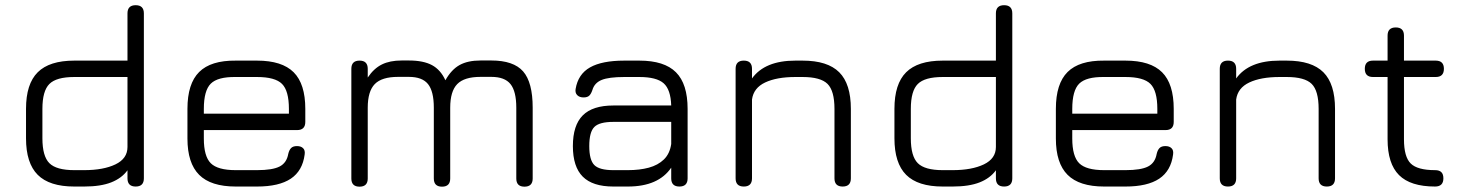

<svg xmlns="http://www.w3.org/2000/svg" viewBox="-20 -717 5618 738"><path d="M265.5 0Q170 0 125 -45Q80 -90 80 -185.5V-298.5Q80 -394.5 125 -439.2Q170 -484 265.5 -484H470V-665.5Q470 -697 501.5 -697Q533 -697 533 -665.5V-31.5Q533 0 501.5 0Q470 0 470 -31.5V-62.5Q448 -32 407.5 -16Q367 0 303.5 0ZM265.5 -63H303.5Q377.5 -63 423.8 -85.2Q470 -107.5 470 -152V-421H265.5Q196.5 -421 169.8 -394.2Q143 -367.5 143 -298.5V-185.5Q143 -116.5 169.8 -89.8Q196.5 -63 265.5 -63Z M763.5 -217V-184.5Q763.5 -116 790.2 -89.5Q817 -63 886 -63H968Q1027.5 -63 1054.8 -77Q1082 -91 1088 -125.5Q1091.5 -140.5 1099 -148Q1106.5 -155.5 1121.5 -155.5Q1137 -155.5 1145.2 -147.2Q1153.5 -139 1151 -123Q1143 -60.5 1097.8 -30.2Q1052.5 0 968 0H886Q790.5 0 745.5 -45Q700.5 -90 700.5 -184.5V-298.5Q700.5 -395.5 745.5 -440.2Q790.5 -485 886 -484H968Q1064 -484 1108.8 -439.2Q1153.5 -394.5 1153.5 -298.5V-248.5Q1153.5 -217 1122 -217ZM886 -421Q817 -422 790.2 -395.5Q763.5 -369 763.5 -298.5V-280H1090.5V-298.5Q1090.5 -368 1064 -394.5Q1037.5 -421 968 -421Z M1868.5 -484.5Q1954 -484.5 1990.8 -442.5Q2027.5 -400.5 2027.5 -303V-31Q2027.5 0.5 1996 0.5Q1964.5 0.5 1964.5 -31V-303Q1964.5 -366 1942.2 -393.8Q1920 -421.5 1868.5 -421.5H1827Q1764.5 -421.5 1737.5 -393.8Q1710.5 -366 1710.5 -303V-31Q1710.5 0.5 1679 0.5Q1647.5 0.5 1647.5 -31V-303Q1647.5 -366 1625.2 -393.8Q1603 -421.5 1551.5 -421.5H1510Q1447.5 -421.5 1420.5 -393.8Q1393.5 -366 1393.5 -303V-31Q1393.5 0.5 1362 0.5Q1330.5 0.5 1330.5 -31V-452.5Q1330.5 -484 1362 -484Q1393.5 -484 1393.5 -452.5V-419Q1417 -454 1447.8 -469.2Q1478.5 -484.5 1524 -484.5H1551.5Q1607 -484.5 1640.2 -466.8Q1673.5 -449 1692 -408.5Q1715 -449.5 1746.5 -467Q1778 -484.5 1827 -484.5Z M2337.5 0Q2258 0 2220 -38Q2182 -76 2182 -155.5Q2182 -235.5 2220 -273.5Q2258 -311.5 2337.5 -311.5H2560Q2558 -373 2530.8 -397Q2503.5 -421 2437.5 -421H2379.5Q2320.5 -421 2292.8 -409.8Q2265 -398.5 2257 -371Q2252 -356 2244.8 -349.2Q2237.5 -342.5 2223 -342.5Q2207.5 -342.5 2198.8 -351.2Q2190 -360 2192.5 -375Q2202 -432 2248 -458Q2294 -484 2379.5 -484H2437.5Q2533.5 -484 2578.2 -439.2Q2623 -394.5 2623 -298.5V-31.5Q2623 0 2591.5 0Q2560 0 2560 -31.5V-72.5Q2510.5 0 2393.5 0ZM2337.5 -63H2393.5Q2438.5 -63 2473.8 -72.5Q2509 -82 2531.8 -104Q2554.5 -126 2560 -163.5V-248.5H2337.5Q2284 -248.5 2264.5 -229Q2245 -209.5 2245 -155.5Q2245 -102 2264.5 -82.5Q2284 -63 2337.5 -63Z M2839 0Q2807.5 0 2807.5 -31.5V-452.5Q2807.5 -484 2839 -484Q2870.5 -484 2870.5 -452.5V-415.5Q2920 -484 3037 -484H3065Q3161 -484 3205.8 -439.2Q3250.5 -394.5 3250.5 -298.5V-31.5Q3250.5 0 3219 0Q3187.5 0 3187.5 -31.5V-298.5Q3187.5 -368 3160.8 -394.5Q3134 -421 3065 -421H3037Q2965.5 -421 2921 -400Q2876.5 -379 2870.5 -334.5V-31.5Q2870.5 0 2839 0Z M3603.5 0Q3508 0 3463 -45Q3418 -90 3418 -185.5V-298.5Q3418 -394.5 3463 -439.2Q3508 -484 3603.5 -484H3808V-665.5Q3808 -697 3839.5 -697Q3871 -697 3871 -665.5V-31.5Q3871 0 3839.5 0Q3808 0 3808 -31.5V-62.5Q3786 -32 3745.5 -16Q3705 0 3641.5 0ZM3603.5 -63H3641.5Q3715.5 -63 3761.8 -85.2Q3808 -107.5 3808 -152V-421H3603.5Q3534.5 -421 3507.8 -394.2Q3481 -367.5 3481 -298.5V-185.5Q3481 -116.5 3507.8 -89.8Q3534.5 -63 3603.5 -63Z M4101.5 -217V-184.5Q4101.5 -116 4128.2 -89.5Q4155 -63 4224 -63H4306Q4365.5 -63 4392.8 -77Q4420 -91 4426 -125.5Q4429.5 -140.5 4437 -148Q4444.5 -155.5 4459.5 -155.5Q4475 -155.5 4483.2 -147.2Q4491.5 -139 4489 -123Q4481 -60.5 4435.8 -30.2Q4390.5 0 4306 0H4224Q4128.5 0 4083.5 -45Q4038.5 -90 4038.5 -184.5V-298.5Q4038.5 -395.5 4083.5 -440.2Q4128.5 -485 4224 -484H4306Q4402 -484 4446.8 -439.2Q4491.5 -394.5 4491.5 -298.5V-248.5Q4491.5 -217 4460 -217ZM4224 -421Q4155 -422 4128.2 -395.5Q4101.5 -369 4101.5 -298.5V-280H4428.5V-298.5Q4428.5 -368 4402 -394.5Q4375.5 -421 4306 -421Z M4700 0Q4668.5 0 4668.5 -31.5V-452.5Q4668.5 -484 4700 -484Q4731.5 -484 4731.5 -452.5V-415.5Q4781 -484 4898 -484H4926Q5022 -484 5066.8 -439.2Q5111.5 -394.5 5111.5 -298.5V-31.5Q5111.5 0 5080 0Q5048.5 0 5048.5 -31.5V-298.5Q5048.5 -368 5021.8 -394.5Q4995 -421 4926 -421H4898Q4826.5 -421 4782 -400Q4737.5 -379 4731.5 -334.5V-31.5Q4731.5 0 4700 0Z M5496 0Q5401.5 0 5357.5 -44Q5313.5 -88 5313.5 -181.5V-421H5257.5Q5226 -421 5226 -452.5Q5226 -484 5257.5 -484H5313.5V-580Q5313.5 -611.5 5345 -611.5Q5376.5 -611.5 5376.5 -580V-484H5498.5Q5530 -484 5530 -452.5Q5530 -421 5498.5 -421H5376.5V-181.5Q5376.5 -114 5402.5 -88.5Q5428.5 -63 5496 -63Q5512.5 -63 5520.2 -55.2Q5528 -47.5 5528 -31.5Q5528 0 5496 0Z"/></svg>

Font: Jura Light Medium
Style: Regular
Weight: 500
Version: Version 5.106